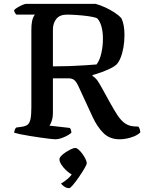

<svg xmlns="http://www.w3.org/2000/svg" viewBox="-20 -724 759 998"><path d="M267 0Q260 0 238.5 -2.5Q217 -5 189.5 -9Q162 -13 134 -17.5Q106 -22 84.5 -26.5Q63 -31 54 -34Q54 -42 57 -49.5Q60 -57 64 -61L93 -65Q113 -68 123.5 -76Q134 -84 138.5 -105Q143 -126 143 -166V-568Q143 -596 146.5 -613Q150 -630 155 -638.5Q160 -647 162 -648H65Q61 -652 57.5 -658Q54 -664 53 -671Q59 -678 71.5 -685.5Q84 -693 97 -698.5Q110 -704 116 -704H477Q502 -697 527 -685.5Q552 -674 574.5 -659.5Q597 -645 611 -629Q619 -613 623 -591Q627 -569 627 -543Q627 -508 621.5 -477Q616 -446 606.5 -423Q597 -400 585 -388Q574 -378 553.5 -368Q533 -358 508.5 -349Q484 -340 461 -334V-329Q477 -319 487 -304.5Q497 -290 509 -268L556 -183Q574 -151 590.5 -125.5Q607 -100 627.5 -84.5Q648 -69 677 -67L699 -66Q702 -63 705.5 -55Q709 -47 709 -35Q694 -22 675 -14.5Q656 -7 637 -3.5Q618 0 602 0Q550 0 517.5 -32.5Q485 -65 461 -117L388 -275Q378 -297 367 -307Q356 -317 335 -317H255V-139Q255 -114 249 -96Q243 -78 237 -71L343 -59Q346 -56 348.5 -49Q351 -42 351 -34Q338 -22 312.5 -11Q287 0 267 0ZM255 -379Q299 -379 341.5 -380.5Q384 -382 420.5 -384.5Q457 -387 482 -389Q499 -412 507 -448.5Q515 -485 515 -523Q515 -558 507.5 -585.5Q500 -613 485 -629Q468 -636 438.5 -640Q409 -644 378.5 -646Q348 -648 328 -648Q291 -648 273 -626Q255 -604 255 -569ZM340 254Q325 254 313.5 245.5Q302 237 297 230Q314 221 333.5 204Q353 187 362 167L376 191Q366 191 351 182Q336 173 322 159.5Q308 146 298.5 131Q289 116 289 104Q289 96 298.5 86Q308 76 322 67Q336 58 349.5 51.5Q363 45 371 45Q379 45 389 54Q399 63 408.5 76Q418 89 424.5 102.5Q431 116 431 124Q431 131 419 151.5Q407 172 390.5 196Q374 220 359.5 237Q345 254 340 254Z"/></svg>

Font: Texturina Medium 12pt Medium
Style: Regular
Weight: 500
Version: Version 1.002